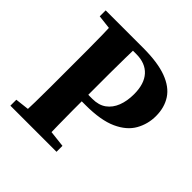

<svg xmlns="http://www.w3.org/2000/svg" viewBox="-175 -797 936 936"><g transform="rotate(45 293.5 -328.5)"><path d="M31 0V-41L160 -56H217L349 -41V0ZM101 0Q103 -46 104 -98Q105 -150 105 -204Q105 -258 105 -310V-350Q105 -401 105 -454.5Q105 -508 104 -559.5Q103 -611 101 -657H265Q264 -612 263 -560Q262 -508 262 -455Q262 -402 262 -350V-296Q262 -250 262 -199.5Q262 -149 263 -98Q264 -47 265 0ZM180 -261V-306H290Q334 -306 362 -326.5Q390 -347 404 -383Q418 -419 418 -466Q418 -537 384 -574.5Q350 -612 287 -612H180V-657H289Q390 -657 451.5 -634Q513 -611 541 -568Q569 -525 569 -466Q569 -411 542.5 -364Q516 -317 454.5 -289Q393 -261 288 -261ZM31 -616V-657H197V-601H160Z"/></g></svg>

Font: Source Serif 4 36pt
Style: Bold
Weight: 700
Designer: Frank Grießhammer
Foundry: Adobe Systems Incorporated
Version: Version 4.004;hotconv 1.0.116;makeotfexe 2.5.65601